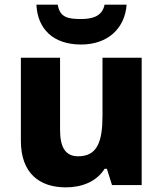

<svg xmlns="http://www.w3.org/2000/svg" viewBox="-20 -798 703 828"><path d="M526 -778H431C421 -726 375 -716 330 -716C274 -716 238 -722 229 -778H137C142 -673 209 -606 330 -606C445 -606 519 -676 526 -778ZM591 -549H422V-299C422 -186 399 -124 317 -124C262 -124 239 -163 239 -238V-549H70V-191C70 -50 151 10 264 10C332 10 396 -14 431 -70H441L463 0H591Z"/></svg>

Font: Noto Sans Ethiopic ExtraBold
Style: Regular
Weight: 800
Designer: Monotype Design Team
Foundry: Monotype Imaging Inc.
Version: Version 2.102